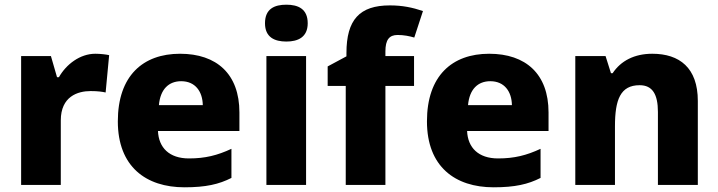

<svg xmlns="http://www.w3.org/2000/svg" viewBox="-20 -788 3060 818"><path d="M386 -559C321 -559 262 -514 231 -459H223L197 -549H70V0H239V-275C239 -377 311 -400 366 -400C398 -400 416 -397 430 -394L445 -553C433 -556 407 -559 386 -559Z M747 -559C589 -559 482 -465 482 -271C482 -78 602 10 766 10C857 10 913 -3 966 -30V-154C906 -126 854 -113 785 -113C701 -113 656 -159 653 -230H1000V-309C1000 -473 903 -559 747 -559ZM752 -442C812 -442 843 -398 844 -340H657C663 -408 699 -442 752 -442Z M1200 -768C1150 -768 1109 -751 1109 -689C1109 -629 1150 -611 1200 -611C1249 -611 1291 -629 1291 -689C1291 -751 1249 -768 1200 -768ZM1284 -549H1115V0H1284Z M1744 -422V-549H1622V-569C1622 -618 1638 -639 1674 -639C1701 -639 1725 -634 1745 -628L1782 -741C1737 -756 1695 -765 1641 -765C1512 -765 1456 -704 1456 -562V-548L1376 -505V-422H1453V0H1622V-422Z M2064 -559C1906 -559 1799 -465 1799 -271C1799 -78 1919 10 2083 10C2174 10 2230 -3 2283 -30V-154C2223 -126 2171 -113 2102 -113C2018 -113 1973 -159 1970 -230H2317V-309C2317 -473 2220 -559 2064 -559ZM2069 -442C2129 -442 2160 -398 2161 -340H1974C1980 -408 2016 -442 2069 -442Z M2759 -559C2683 -559 2625 -529 2590 -476H2583L2560 -549H2431V0H2600V-250C2600 -363 2623 -425 2705 -425C2760 -425 2783 -386 2783 -311V0H2953V-358C2953 -499 2875 -559 2759 -559Z"/></svg>

Font: Noto Sans Thai Looped ExtraBold
Style: Regular
Weight: 800
Designer: Cadson Demak Team
Foundry: Cadson Demak Co., Ltd.
Version: Version 1.001